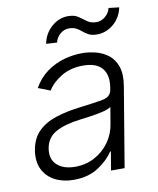

<svg xmlns="http://www.w3.org/2000/svg" viewBox="-84 -802 724 880"><g transform="rotate(-10 278.0 -362.0)"><path d="M188.9 12.4Q139.6 12.4 101.9 -6.9Q64.3 -26.3 46 -63Q27.7 -99.8 35.9 -152.3Q45.1 -206.3 77.2 -238.1Q109.4 -269.9 159.4 -286.2Q209.5 -302.6 272.4 -310Q342 -318.5 380.1 -325.6Q418.3 -332.7 423.7 -363.3L425.8 -376.1Q435 -431.8 408.7 -464Q382.5 -496.1 320.7 -496.1Q261.7 -496.1 218.6 -470Q175.4 -443.9 154.5 -409.1L98.4 -430.8Q123.9 -475.5 161.2 -502.3Q198.5 -529.1 241.1 -541Q283.7 -552.9 325.3 -552.9Q356.5 -552.9 389 -544.7Q421.5 -536.6 447.3 -516.5Q473 -496.4 485.3 -460.9Q497.5 -425.4 488.3 -370.4L426.5 0H363.3L377.8 -86.3H373.9Q351.2 -50.1 304.2 -18.8Q257.1 12.4 188.9 12.4ZM204.9 -45.5Q255.3 -45.5 296.3 -67.6Q337.4 -89.8 364 -127.1Q390.6 -164.4 397.7 -209.2L410.9 -288Q400.2 -279.1 373.6 -272.5Q346.9 -266 316.6 -261.7Q286.2 -257.5 263.8 -254.6Q193.2 -246.1 150.4 -222.7Q107.6 -199.2 99.4 -149.5Q91.3 -100.1 121.3 -72.8Q151.3 -45.5 204.9 -45.5ZM221.6 -620.7 171.2 -623.6Q180.4 -670.8 214.8 -701Q249.3 -731.2 291.9 -731.2Q321 -731.2 339 -718.8Q356.9 -706.3 373.9 -693.9Q391 -681.5 416.5 -681.5Q438.2 -681.5 457.2 -697.1Q476.2 -712.7 481.5 -735.8L530.2 -730.1Q520.2 -682.5 485.6 -653.9Q451 -625.4 409.8 -625.4Q386 -625.4 371.3 -632.8Q356.5 -640.3 345.2 -650.2Q333.8 -660.2 320.5 -667.6Q307.2 -675.1 285.9 -675.1Q263.1 -675.1 245 -659.4Q226.9 -643.8 221.6 -620.7Z"/></g></svg>

Font: Inter Light  BETA
Style: Italic
Weight: 300
Italic angle: 9.39999°
Designer: Rasmus Andersson
Foundry: rsms
Version: Version 3.011;git-f93a4a705